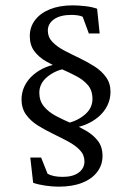

<svg xmlns="http://www.w3.org/2000/svg" viewBox="-20 -699 499 727"><path d="M245.1 -213.9 233.4 -232.4Q271.5 -240.2 300.8 -264.6Q330.1 -289.1 330.1 -324.2Q330.1 -356.4 313 -376.5Q295.9 -396.5 269 -410.6Q242.2 -424.8 211.9 -438Q181.6 -451.2 154.3 -466.8Q127 -482.4 109.9 -505.4Q92.8 -528.3 92.8 -562.5Q92.8 -596.7 112.8 -623Q132.8 -649.4 169.4 -664.1Q206.1 -678.7 254.9 -678.7Q276.4 -678.7 302.2 -675.8Q328.1 -672.9 347.7 -666L357.4 -572.3H316.4L293 -635.7Q284.2 -639.6 272.9 -641.1Q261.7 -642.6 251 -642.6Q208 -642.6 184.6 -626Q161.1 -609.4 161.1 -583Q161.1 -558.6 178.2 -540.5Q195.3 -522.5 222.2 -508.3Q249 -494.1 279.8 -479.5Q310.5 -464.8 337.4 -447.8Q364.3 -430.7 381.3 -407.2Q398.4 -383.8 398.4 -351.6Q398.4 -323.2 386.2 -298.8Q374 -274.4 352.5 -256.3Q331.1 -238.3 303.7 -227.1Q276.4 -215.8 245.1 -213.9ZM202.1 7.8Q178.7 7.8 151.9 3.9Q125 0 105.5 -6.8L94.7 -102.5H135.7L160.2 -41Q170.9 -35.2 185.1 -32.2Q199.2 -29.3 217.8 -29.3Q255.9 -29.3 277.8 -45.4Q299.8 -61.5 299.8 -87.9Q299.8 -112.3 282.7 -130.4Q265.6 -148.4 238.3 -163.1Q210.9 -177.7 180.7 -192.4Q150.4 -207 123 -224.1Q95.7 -241.2 78.6 -265.1Q61.5 -289.1 61.5 -322.3Q61.5 -349.6 73.2 -373.5Q85 -397.5 106 -415.5Q127 -433.6 154.3 -444.8Q181.6 -456.1 212.9 -457L224.6 -438.5Q187.5 -431.6 158.2 -407.2Q128.9 -382.8 128.9 -347.7Q128.9 -317.4 146 -296.4Q163.1 -275.4 190.4 -260.7Q217.8 -246.1 248.5 -232.9Q279.3 -219.7 306.6 -203.6Q334 -187.5 351.1 -165Q368.2 -142.6 368.2 -108.4Q368.2 -74.2 348.1 -47.9Q328.1 -21.5 291 -6.8Q253.9 7.8 202.1 7.8Z"/></svg>

Font: Crimson Pro Light
Style: Regular
Weight: 300
Designer: Jacques Le Bailly
Foundry: Baron von Fonthausen
Version: Version 1.003